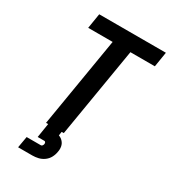

<svg xmlns="http://www.w3.org/2000/svg" viewBox="-225 -846 1038 1170"><g transform="rotate(30 294.0 -260.5)"><path d="M169 0H294L399 -630H571L588 -735H119L102 -630H274ZM96 214H196Q217 214 238 209Q259 204 277.5 190.5Q296 177 306.5 157Q317 137 320 116Q324 97 320.5 78.5Q317 60 304.5 46.5Q292 33 275 27L279 0H184L168 100H215Q221 100 223.5 105.5Q226 111 225 117Q224 123 220 128.5Q216 134 210 134H110Z"/></g></svg>

Font: Iosevka Sparkle
Style: Bold Italic
Weight: 700
Italic angle: -9°
Designer: Belleve Invis
Foundry: Belleve Invis
Version: Version 4.5.0; ttfautohint (v1.8.3)